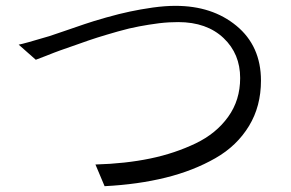

<svg xmlns="http://www.w3.org/2000/svg" viewBox="-20 -643 996 657"><path d="M102.5 -438.5C102.5 -438.5 113.3 -442.4 135.7 -451.2C158.2 -460 174.8 -466.8 186.5 -470.7C198.2 -474.6 217.8 -481.4 245.1 -491.2C272.5 -501 294.9 -508.8 313.5 -514.6C332 -520.5 355.5 -527.3 382.8 -535.2C410.2 -543 434.6 -548.8 456.1 -552.7C477.5 -556.6 500 -560.5 524.4 -563.5C548.8 -566.4 570.3 -567.4 589.8 -567.4C655.3 -567.4 707 -548.8 745.1 -512.7C783.2 -476.6 801.8 -430.7 801.8 -376C801.8 -325.2 788.1 -281.2 760.7 -243.2C733.4 -205.1 696.3 -174.8 649.4 -152.3C602.5 -129.9 550.8 -112.3 494.1 -100.6C437.5 -88.9 375 -82 306.6 -80.1L337.9 -5.9C414.1 -9.8 483.4 -19.5 546.9 -35.2C610.4 -50.8 667 -73.2 716.8 -101.6C766.6 -129.9 804.7 -167 832 -211.9C859.4 -256.8 873 -308.6 873 -367.2C873 -446.3 844.7 -508.8 789.1 -554.7C733.4 -600.6 664.1 -623 580.1 -623C556.6 -623 531.2 -621.1 502.9 -617.2C474.6 -613.3 448.2 -608.4 424.8 -603.5C401.4 -598.6 374 -591.8 342.8 -583C311.5 -574.2 287.1 -566.4 269.5 -560.5C252 -554.7 229.5 -546.9 201.2 -537.1C172.9 -527.3 155.3 -521.5 149.4 -519.5C90.8 -502 55.7 -492.2 43.9 -490.2Z"/></svg>

Font: Gen Shin Gothic P Normal
Style: Regular
Weight: 300
Designer: [Source Han Sans]
Ryoko NISHIZUKA  (kana & ideographs); Paul D. Hunt (Latin, Greek & Cyrillic); Wenlong ZHANG  (bopomofo
Version: Version 1.002.20150607